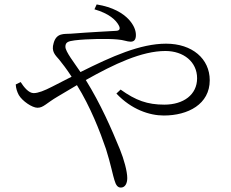

<svg xmlns="http://www.w3.org/2000/svg" viewBox="-20 -795 1040 866"><path d="M73 -425 51 -414C52 -396 57 -381 65 -366C81 -339 125 -309 149 -309C176 -309 188 -329 241 -360L327 -411C388 -313 431 -202 458 -123C479 -57 490 0 496 17C503 42 512 51 525 51C544 51 554 33 554 8C554 -22 539 -77 521 -121C483 -214 434 -326 367 -434C495 -506 619 -565 726 -565C808 -565 869 -516 869 -442C869 -368 808 -323 721 -323C645 -323 592 -342 524 -391L505 -373C573 -301 654 -274 719 -274C828 -274 926 -325 926 -433C926 -530 847 -598 729 -598C613 -598 485 -541 343 -470C315 -512 275 -562 275 -584C275 -604 286 -609 317 -613C374 -620 469 -621 510 -617C538 -615 553 -607 569 -607C585 -607 593 -616 593 -637C593 -661 581 -685 561 -707C535 -735 490 -763 416 -775L406 -753C472 -734 503 -705 516 -680C524 -665 519 -657 505 -656C475 -654 387 -650 299 -643C270 -641 235 -648 222 -601C210 -562 230 -546 247 -526C262 -507 279 -486 303 -449L215 -404C180 -386 152 -375 132 -375C109 -375 88 -402 73 -425Z"/></svg>

Font: Noto Serif CJK SC Light
Style: Regular
Weight: 300
Designer: Ryoko NISHIZUKA 西塚涼子 (kana & ideographs); Frank Grießhammer (Latin, Greek & Cyrillic); Wenlong ZHANG 张文龙 (bopomofo); San
Foundry: Adobe
Version: Version 2.001;hotconv 1.1.0;makeotfexe 2.6.0